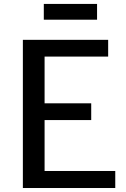

<svg xmlns="http://www.w3.org/2000/svg" viewBox="-20 -943 634 963"><path d="M466.8 -923.3V-844.2H199.7V-923.3ZM522.5 -743.2V-659.2H203.6V-424.8H437.5V-340.8H203.6V-85.4H558.1V0H94.7V-743.2Z"/></svg>

Font: Merriweather Sans
Style: Regular
Weight: 400
Designer: Eben Sorkin
Foundry: Eben Sorkin
Version: Version 1.006; ttfautohint (v1.4.1) -l 6 -r 50 -G 0 -x 11 -H